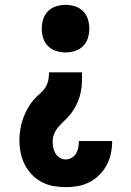

<svg xmlns="http://www.w3.org/2000/svg" viewBox="-20 -558 540 791"><path d="M251 213Q226 213 200.5 208.5Q175 204 152 192Q129 180 111 161Q93 142 81.5 119Q70 96 65 70.5Q60 45 60 19Q60 3 62 -12.5Q64 -28 67.5 -43.5Q71 -59 76.5 -73.5Q82 -88 89 -102Q96 -116 105 -129Q114 -142 125 -153.5Q136 -165 148 -175.5Q160 -186 168 -199.5Q176 -213 179 -228.5Q182 -244 182 -260H318Q318 -240 317.5 -220Q317 -200 313 -180Q309 -160 301.5 -141.5Q294 -123 283.5 -106Q273 -89 259 -74.5Q245 -60 230.5 -46Q216 -32 206.5 -14Q197 4 197 24Q197 37 199.5 50Q202 63 208.5 74Q215 85 226.5 92Q238 99 251 99Q264 99 275.5 92Q287 85 293.5 74Q300 63 302.5 50Q305 37 305 24Q305 24 305 23.5Q305 23 305 23H442Q442 24 442 24.5Q442 25 442 26Q442 51 436.5 76Q431 101 419 123Q407 145 389 163Q371 181 348.5 192.5Q326 204 301 208.5Q276 213 251 213ZM250 -342Q230 -342 211 -348Q192 -354 178 -368Q164 -382 158 -401Q152 -420 152 -440Q152 -460 158 -479Q164 -498 178 -512Q192 -526 211 -532Q230 -538 250 -538Q270 -538 289 -532Q308 -526 322 -512Q336 -498 342 -479Q348 -460 348 -440Q348 -420 342 -401Q336 -382 322 -368Q308 -354 289 -348Q270 -342 250 -342Z"/></svg>

Font: Iosevka Slab Heavy
Style: Regular
Weight: 900
Monospace: yes
Designer: Belleve Invis
Foundry: Belleve Invis
Version: Version 11.1.0; ttfautohint (v1.8.3)